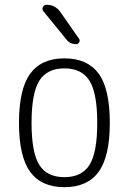

<svg xmlns="http://www.w3.org/2000/svg" viewBox="-20 -775 540 805"><path d="M355.5 -436Q323.2 -488.3 250 -488.3Q176.8 -488.3 144.5 -436Q112.3 -383.8 112.3 -259.8Q112.3 -135.7 144.5 -84Q176.8 -32.2 250 -32.2Q323.2 -32.2 355.5 -84Q387.7 -135.7 387.7 -259.8Q387.7 -383.8 355.5 -436ZM59.6 -259.8Q59.6 -401.4 106.4 -465.8Q153.3 -530.3 250 -530.3Q346.7 -530.3 393.6 -466.3Q440.4 -402.3 440.4 -259.8Q440.4 -119.1 393.6 -54.7Q346.7 9.8 250 9.8Q153.3 9.8 106.4 -54.7Q59.6 -119.1 59.6 -259.8ZM175.8 -754.9Q210.9 -754.9 232.4 -725.6L311.5 -612.3Q316.4 -605.5 312 -597.7Q307.6 -589.8 299.8 -589.8Q272.5 -589.8 257.8 -610.4L162.1 -727.5Q155.3 -735.4 159.7 -745.1Q164.1 -754.9 174.8 -754.9Z"/></svg>

Font: Rounded-L Mgen+ 1mn light
Style: Regular
Weight: 200
Designer: [Source Han Sans]
Ryoko NISHIZUKA  (kana & ideographs); Paul D. Hunt (Latin, Greek & Cyrillic); Wenlong ZHANG  (bopomofo
Version: Version 1.059.20150602